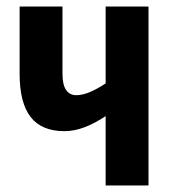

<svg xmlns="http://www.w3.org/2000/svg" viewBox="-20 -567 527 587"><path d="M171 -342Q171 -308 182 -292Q193 -276 213 -276Q233 -276 256 -286Q279 -296 303 -312V-547H434V0H303V-212Q270 -190 238.5 -178Q207 -166 177 -166Q107 -166 73.5 -209.5Q40 -253 40 -341V-547H171Z"/></svg>

Font: Noto Sans Display ExtraCondensed
Style: Bold
Weight: 700
Width: 2
Designer: Monotype Design Team
Foundry: Monotype Imaging Inc.
Version: Version 2.003